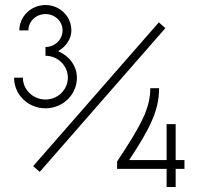

<svg xmlns="http://www.w3.org/2000/svg" viewBox="-20 -708 790 764"><path d="M71 -399H36C36 -331 92 -277 161 -277C230 -277 286 -331 286 -399C286 -445 256 -485 212 -504V-505C242 -522 264 -553 264 -587C264 -643 218 -688 161 -688C104 -688 57 -643 57 -587H93C93 -623 123 -652 161 -652C199 -652 229 -623 229 -587C229 -551 199 -521 161 -521V-486C211 -486 250 -446 250 -399C250 -352 211 -312 161 -312C111 -312 71 -352 71 -399ZM643 -214V-71H494C578 -199 613 -269 613 -357H578C578 -278 543 -212 449 -70L446 -65V-36H643V36H679V-36H714V-71H679V-214ZM612 -619 112 -47 138 -24 638 -596Z"/></svg>

Font: Rawengulk
Style: Regular
Weight: 400
Version: Version 0.9